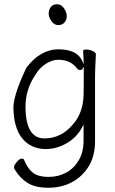

<svg xmlns="http://www.w3.org/2000/svg" viewBox="-20 -713 540 903"><path d="M48 82Q46 78 46 71Q46 64 59 48.5Q72 33 82 33Q92 33 94 40V41Q112 83 137 101Q162 119 208 119Q254 119 291 99Q328 79 350.5 40.5Q373 2 373 -51V-127L364 -110Q337 -63 290.5 -37.5Q244 -12 196 -12Q125 -12 84 -63Q43 -114 43 -213Q48 -278 105 -396Q171 -481 254.5 -481Q338 -481 364 -432L374 -411L371 -475Q371 -480 386 -480Q401 -480 416 -473Q431 -466 431 -458Q427 -381 427 -358V-50Q427 21 397 69.5Q367 118 318 144Q269 170 207 170Q145 170 108.5 146.5Q72 123 48 82ZM222 -613.5Q209 -632 209 -649.5Q209 -667 219 -680Q229 -693 248.5 -693Q268 -693 281 -674Q294 -655 294 -637.5Q294 -620 283.5 -607.5Q273 -595 254 -595Q235 -595 222 -613.5ZM328 -134Q370 -185 373 -263Q374 -290 374 -382V-399L365 -385Q362 -384 355 -384Q348 -384 344 -389Q313 -432 254 -432Q226 -432 196.5 -413.5Q167 -395 147 -362Q100 -293 100 -212Q100 -62 189 -62Q271 -62 328 -134Z"/></svg>

Font: Moon Stars Kai HW Light
Style: Regular
Weight: 300
Designer: GuiWonder
Version: Version 1.101